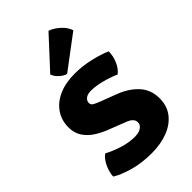

<svg xmlns="http://www.w3.org/2000/svg" viewBox="-250 -907 1006 1006"><g transform="rotate(-45 253.0 -404.0)"><path d="M18.5 -41.5Q18.5 -60.5 26 -83.8Q33.5 -107 46.5 -127Q59.5 -147 75 -157Q112 -137 157.5 -122.8Q203 -108.5 246.5 -108.5Q265.5 -108.5 280 -113.8Q294.5 -119 302.8 -128.8Q311 -138.5 311 -152.5Q311 -166 300.5 -177.2Q290 -188.5 264 -198L181 -230.5Q142.5 -244.5 109 -265.5Q75.5 -286.5 55 -317Q34.5 -347.5 34.5 -390Q34.5 -442 61.8 -481.8Q89 -521.5 138.8 -543.8Q188.5 -566 256 -566Q313.5 -566 370.2 -552.8Q427 -539.5 465.5 -522.5Q465.5 -488.5 451.5 -455.5Q437.5 -422.5 413 -403.5Q376 -420 332.5 -431.2Q289 -442.5 254 -442.5Q228 -442.5 214.2 -431.5Q200.5 -420.5 200.5 -405Q200.5 -390.5 214 -383Q227.5 -375.5 247.5 -368L330 -336.5Q399 -311.5 439.8 -267.8Q480.5 -224 480.5 -160Q480.5 -103.5 450.2 -64.5Q420 -25.5 367.8 -5.5Q315.5 14.5 250 15Q172 15 111.2 -3Q50.5 -21 18.5 -41.5ZM318.5 -821.5Q346 -813 374.8 -787.2Q403.5 -761.5 412.5 -731.5L227.5 -592.5Q208 -598.5 189.5 -615Q171 -631.5 163 -653Z"/></g></svg>

Font: Signika SC
Style: Regular
Weight: 300
Designer: Anna Giedryś
Foundry: Anna Giedryś
Version: Version 2.000